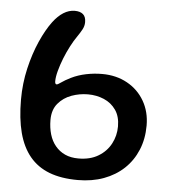

<svg xmlns="http://www.w3.org/2000/svg" viewBox="-48 -652 629 709"><g transform="rotate(5 266.5 -297.0)"><path d="M266 14Q204.5 14 160.2 -3Q116 -20 87.5 -54.5Q59 -89 45.2 -141.2Q31.5 -193.5 31.5 -264Q31.5 -323.5 44.5 -379.5Q57.5 -435.5 78 -481.8Q98.5 -528 121 -558Q139 -582 159.2 -594.8Q179.5 -607.5 201 -607.5Q221 -607.5 231.8 -598.2Q242.5 -589 242.5 -569Q242.5 -554.5 235 -541Q227.5 -527.5 217.5 -513Q206.5 -497.5 194.8 -475Q183 -452.5 173.2 -427.8Q163.5 -403 157.5 -380.5Q151.5 -358 151.5 -342Q151.5 -337 153 -334Q154.5 -331 157.5 -331Q162 -331 174 -339.8Q186 -348.5 208 -359.5Q233.5 -372 263 -378Q292.5 -384 322 -384Q374.5 -384 415.2 -361.5Q456 -339 479 -299.2Q502 -259.5 502 -208.5Q502 -159 485 -118Q468 -77 436.8 -47.5Q405.5 -18 362.2 -2Q319 14 266 14ZM261.5 -65.5Q305 -65.5 335.2 -83.8Q365.5 -102 381.2 -131.8Q397 -161.5 397 -196Q397 -233 380.2 -257Q363.5 -281 336 -292.8Q308.5 -304.5 276.5 -304.5Q245.5 -304.5 215.8 -293.8Q186 -283 166.2 -259.5Q146.5 -236 146.5 -198.5Q146.5 -169.5 153.8 -145Q161 -120.5 175.8 -102.8Q190.5 -85 211.8 -75.2Q233 -65.5 261.5 -65.5Z"/></g></svg>

Font: Gluten Thin
Style: Regular
Weight: 400
Version: Version 1.300